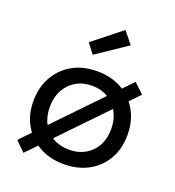

<svg xmlns="http://www.w3.org/2000/svg" viewBox="-150 -935 981 1079"><g transform="rotate(20 341.0 -395.5)"><path d="M569 -563 627.5 -507.5 112.5 27.5 55 -29ZM347 10Q263 10 199.8 -25.2Q136.5 -60.5 101 -122.8Q65.5 -185 65.5 -266Q65.5 -347.5 101 -410.8Q136.5 -474 199.8 -509.8Q263 -545.5 347 -545.5Q430.5 -545.5 494 -509.8Q557.5 -474 592.8 -410.8Q628 -347.5 628 -266Q628 -185 592.8 -122.8Q557.5 -60.5 494 -25.2Q430.5 10 347 10ZM347 -76.5Q401 -76.5 442.2 -100Q483.5 -123.5 507 -166Q530.5 -208.5 530.5 -266Q530.5 -323 507 -366.5Q483.5 -410 442.2 -434.5Q401 -459 347 -459Q292.5 -459 251.2 -434.5Q210 -410 186.8 -366.5Q163.5 -323 163.5 -266Q163.5 -208.5 186.8 -166Q210 -123.5 251.2 -100Q292.5 -76.5 347 -76.5ZM415.5 -817.5 472.5 -746.5 290 -623.5 245 -682Z"/></g></svg>

Font: Hepta Slab ExtraLight Medium
Style: Regular
Weight: 500
Version: Version 1.100